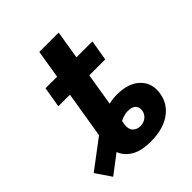

<svg xmlns="http://www.w3.org/2000/svg" viewBox="-251 -772 898 898"><g transform="rotate(-45 198.0 -323.0)"><path d="M229.5 9.3Q166.5 9.3 130.4 -12.2Q94.2 -33.7 80.6 -69.8L-12.2 1L-64.5 -75.7L78.1 -183.1L80.1 -194.8L89.8 -252.9L98.1 -303.7L116.2 -413.6H39.6L56.6 -515.6H133.3L156.2 -656.2H284.2L261.2 -515.6H366.7L349.6 -413.6H244.1L217.8 -252.4Q246.1 -258.8 272.5 -258.8Q348.6 -258.8 388.4 -219.5Q428.2 -180.2 418 -118.2Q408.2 -59.1 358.6 -24.9Q309.1 9.3 229.5 9.3ZM201.7 -154.3 198.2 -135.7Q193.8 -106.4 208 -91.3Q222.2 -76.2 245.6 -76.2Q267.6 -76.2 283.4 -88.9Q299.3 -101.6 302.7 -121.6Q305.7 -140.6 295.4 -153.3Q285.2 -166 262.2 -168Q234.4 -170.9 201.7 -154.3Z"/></g></svg>

Font: Inter Display Semi Bold
Style: Italic
Weight: 600
Italic angle: -9.39999°
Designer: Rasmus Andersson
Foundry: rsms
Version: Version 4.000;git-4fc901f